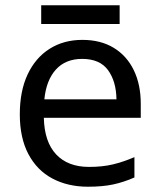

<svg xmlns="http://www.w3.org/2000/svg" viewBox="-20 -697 604 727"><path d="M292 -546Q361 -546 410.5 -516Q460 -486 486.5 -431.5Q513 -377 513 -304V-251H146Q148 -160 192.5 -112.5Q237 -65 317 -65Q368 -65 407.5 -74.5Q447 -84 489 -102V-25Q448 -7 408 1.5Q368 10 313 10Q237 10 178.5 -21Q120 -52 87.5 -113.5Q55 -175 55 -264Q55 -352 84.5 -415Q114 -478 167.5 -512Q221 -546 292 -546ZM291 -474Q228 -474 191.5 -433.5Q155 -393 148 -321H421Q420 -389 389 -431.5Q358 -474 291 -474ZM433 -677V-606H136V-677Z"/></svg>

Font: Noto Sans Old Italic
Style: Regular
Weight: 400
Designer: Monotype Design Team
Foundry: Monotype Imaging Inc.
Version: Version 2.003; ttfautohint (v1.8.4.7-5d5b)